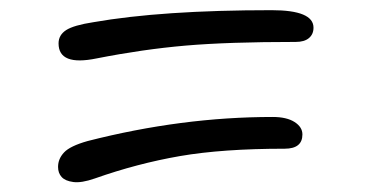

<svg xmlns="http://www.w3.org/2000/svg" viewBox="-20 -507 740 381"><path d="M171.9 -391.1Q96.2 -375.5 96.2 -420.9Q96.2 -437.5 111.3 -447.3Q126.5 -457 165 -462.9Q301.3 -486.8 519 -486.8Q602.1 -486.8 602.1 -452.1Q602.1 -439 593 -431.4Q584 -423.8 566.9 -423.8Q432.6 -423.8 348.1 -416.5Q263.7 -409.2 171.9 -391.1ZM168 -152.8Q141.6 -143.6 125.5 -145.8Q109.4 -147.9 102.3 -155.8Q95.2 -163.6 95.2 -175.8Q95.2 -191.9 107.2 -204.6Q119.1 -217.3 153.8 -227.1Q340.8 -274.9 521 -274.9Q548.8 -274.9 564.5 -264.9Q580.1 -254.9 580.1 -240.2Q580.1 -211.9 544.9 -211.9Q421.9 -211.9 337.2 -197.3Q252.4 -182.6 168 -152.8Z"/></svg>

Font: Shantell Sans Irregular Bouncy
Style: Regular
Weight: 300
Designer: Stephen Nixon, Anya Danilova, Shantell Martin
Foundry: Arrow Type
Version: Version 1.006;[9816181b4]